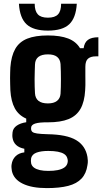

<svg xmlns="http://www.w3.org/2000/svg" viewBox="-20 -796 539 1010"><path d="M226 193.5Q147 193.5 99.5 170.2Q52 147 42.5 103.5Q41.5 96.5 40.5 86.8Q39.5 77 41 69.5Q44.5 43 61.8 26Q79 9 108 5.5V-13.5Q80 -19 64.8 -33.5Q49.5 -48 46 -70.5Q44.5 -80 45 -86.2Q45.5 -92.5 46 -100Q48.5 -121.5 68 -135Q87.5 -148.5 118 -153V-172Q77.5 -190 57.8 -226.5Q38 -263 34.5 -321Q34 -337 33.5 -353.2Q33 -369.5 33 -385Q33 -400.5 33.5 -414.8Q34 -429 34.5 -441.5Q39 -501.5 60.2 -538.8Q81.5 -576 123.5 -592.8Q165.5 -609.5 232 -609.5Q297 -609.5 338.5 -593.5Q380 -577.5 401 -542.5H420Q424 -572.5 442.5 -586.2Q461 -600 497.5 -600V-499.5H483Q457.5 -499.5 443.2 -487.5Q429 -475.5 429 -444.5V-417.5Q429 -409.5 429 -398.5Q429 -387.5 429.2 -374.2Q429.5 -361 429.2 -347.5Q429 -334 428 -321Q424.5 -260.5 403.5 -223.5Q382.5 -186.5 340.8 -169.5Q299 -152.5 232 -152.5Q186 -153 164.8 -146Q143.5 -139 143.5 -123V-119.5Q143.5 -108.5 150 -102.5Q156.5 -96.5 175 -93.8Q193.5 -91 230 -90Q331 -88.5 380.5 -59Q430 -29.5 440 29.5Q441.5 37.5 442 49Q442.5 60.5 440 73Q434 116.5 409 143.2Q384 170 338.8 181.8Q293.5 193.5 226 193.5ZM234 103Q262.5 103 283.5 98.8Q304.5 94.5 317.5 85.8Q330.5 77 334.5 63.5Q337 55.5 336.5 48.5Q336 41.5 333.5 34.5Q329.5 22 317.2 14Q305 6 284.2 2Q263.5 -2 234 -2Q196.5 -2 173 6.5Q149.5 15 144 35Q142.5 43 142.5 50Q142.5 57 144 64Q147.5 77.5 159.2 86Q171 94.5 190 98.8Q209 103 234 103ZM232 -252Q263 -252 279.8 -265.2Q296.5 -278.5 298.5 -302.5Q299.5 -318.5 300 -338Q300.5 -357.5 300.5 -378.8Q300.5 -400 300 -420.8Q299.5 -441.5 298.5 -459Q296.5 -484 280.2 -497Q264 -510 232 -510Q199.5 -510 182.2 -496.8Q165 -483.5 164 -456.5Q163.5 -439 162.8 -419.5Q162 -400 162 -379.8Q162 -359.5 162.5 -340.5Q163 -321.5 164 -306Q165.5 -279 182.5 -265.5Q199.5 -252 232 -252ZM232 -635Q155.5 -635 119.8 -668.2Q84 -701.5 79.5 -776.5H162.5Q162.5 -738.5 178.8 -720.8Q195 -703 232 -703Q269 -703 285.2 -720.5Q301.5 -738 301.5 -776.5H384Q379.5 -701.5 344 -668.2Q308.5 -635 232 -635Z"/></svg>

Font: Big Shoulders Text Thin ExtraBold
Style: Regular
Weight: 800
Version: Version 2.002